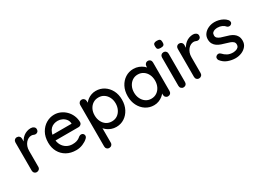

<svg xmlns="http://www.w3.org/2000/svg" viewBox="-29 -1506 3403 2509"><g transform="rotate(-30 1672.5 -251.5)"><path d="M120 0Q98 0 84 -14.5Q70 -29 70 -51V-475Q70 -497 84 -511.5Q98 -526 120 -526Q141 -526 155.5 -511.5Q170 -497 170 -475V-363L160 -406Q168 -434 184.5 -458Q201 -482 224 -500Q247 -518 275.5 -528Q304 -538 335 -538Q361 -538 380 -524Q399 -510 399 -489Q399 -462 385 -449.5Q371 -437 354 -437Q339 -437 325 -443.5Q311 -450 292 -450Q271 -450 249 -439Q227 -428 209 -406.5Q191 -385 180.5 -356Q170 -327 170 -291V-51Q170 -29 155.5 -14.5Q141 0 120 0Z M711 10Q628 10 567 -24.5Q506 -59 472.5 -119.5Q439 -180 439 -258Q439 -346 474.5 -408.5Q510 -471 567 -504.5Q624 -538 688 -538Q737 -538 781 -518.5Q825 -499 859.5 -464.5Q894 -430 914 -383.5Q934 -337 935 -282Q934 -262 919 -249Q904 -236 884 -236H495L471 -321H847L828 -303V-328Q826 -363 805 -389.5Q784 -416 753 -430.5Q722 -445 688 -445Q658 -445 630.5 -435.5Q603 -426 581.5 -405Q560 -384 547.5 -349.5Q535 -315 535 -264Q535 -209 558 -168Q581 -127 620 -104.5Q659 -82 706 -82Q743 -82 767 -89.5Q791 -97 807 -108Q823 -119 835 -129Q850 -138 865 -138Q883 -138 895 -125.5Q907 -113 907 -96Q907 -74 885 -56Q858 -30 810.5 -10Q763 10 711 10Z M1313 -535Q1383 -535 1437.5 -500Q1492 -465 1524 -404.5Q1556 -344 1556 -264Q1556 -184 1524 -122.5Q1492 -61 1438 -26Q1384 9 1316 9Q1278 9 1244 -3Q1210 -15 1184 -34.5Q1158 -54 1141.5 -76Q1125 -98 1121 -117L1148 -130V149Q1148 171 1133.5 185.5Q1119 200 1098 200Q1076 200 1062 185.5Q1048 171 1048 149V-477Q1048 -498 1062 -513Q1076 -528 1098 -528Q1119 -528 1133.5 -513Q1148 -498 1148 -477V-408L1132 -417Q1135 -436 1151 -456.5Q1167 -477 1191.5 -495Q1216 -513 1247.5 -524Q1279 -535 1313 -535ZM1302 -443Q1254 -443 1218.5 -419.5Q1183 -396 1163 -356Q1143 -316 1143 -264Q1143 -213 1163 -171.5Q1183 -130 1218.5 -106.5Q1254 -83 1302 -83Q1349 -83 1384 -106.5Q1419 -130 1439.5 -171.5Q1460 -213 1460 -264Q1460 -315 1439.5 -355.5Q1419 -396 1384 -419.5Q1349 -443 1302 -443Z M2100 -534Q2122 -534 2136 -519.5Q2150 -505 2150 -483V-51Q2150 -29 2136 -14.5Q2122 0 2100 0Q2079 0 2064.5 -14.5Q2050 -29 2050 -51V-123L2071 -120Q2071 -102 2056.5 -80Q2042 -58 2017 -37.5Q1992 -17 1958 -3.5Q1924 10 1885 10Q1816 10 1761 -25.5Q1706 -61 1674 -123Q1642 -185 1642 -264Q1642 -345 1674 -406.5Q1706 -468 1760.5 -503Q1815 -538 1882 -538Q1925 -538 1961.5 -524Q1998 -510 2025 -488Q2052 -466 2066.5 -441.5Q2081 -417 2081 -395L2050 -392V-483Q2050 -504 2064.5 -519Q2079 -534 2100 -534ZM1896 -82Q1943 -82 1979 -106Q2015 -130 2035 -171.5Q2055 -213 2055 -264Q2055 -316 2035 -357Q2015 -398 1979 -422Q1943 -446 1896 -446Q1850 -446 1814.5 -422Q1779 -398 1758.5 -357Q1738 -316 1738 -264Q1738 -213 1758.5 -171.5Q1779 -130 1814.5 -106Q1850 -82 1896 -82Z M2384 -51Q2384 -29 2370 -14.5Q2356 0 2334 0Q2313 0 2298.5 -14.5Q2284 -29 2284 -51V-479Q2284 -501 2298.5 -515.5Q2313 -530 2334 -530Q2356 -530 2370 -515.5Q2384 -501 2384 -479ZM2333 -596Q2304 -596 2291 -606.5Q2278 -617 2278 -642V-658Q2278 -683 2292 -693Q2306 -703 2334 -703Q2364 -703 2377 -692.5Q2390 -682 2390 -658V-642Q2390 -616 2376.5 -606Q2363 -596 2333 -596Z M2569 0Q2547 0 2533 -14.5Q2519 -29 2519 -51V-475Q2519 -497 2533 -511.5Q2547 -526 2569 -526Q2590 -526 2604.5 -511.5Q2619 -497 2619 -475V-363L2609 -406Q2617 -434 2633.5 -458Q2650 -482 2673 -500Q2696 -518 2724.5 -528Q2753 -538 2784 -538Q2810 -538 2829 -524Q2848 -510 2848 -489Q2848 -462 2834 -449.5Q2820 -437 2803 -437Q2788 -437 2774 -443.5Q2760 -450 2741 -450Q2720 -450 2698 -439Q2676 -428 2658 -406.5Q2640 -385 2629.5 -356Q2619 -327 2619 -291V-51Q2619 -29 2604.5 -14.5Q2590 0 2569 0Z M2906 -82Q2897 -96 2898 -114.5Q2899 -133 2919 -146Q2933 -155 2948.5 -153.5Q2964 -152 2978 -138Q3006 -107 3040.5 -89Q3075 -71 3124 -71Q3144 -72 3165 -77.5Q3186 -83 3201 -97.5Q3216 -112 3216 -140Q3216 -165 3200 -180Q3184 -195 3158 -204.5Q3132 -214 3102 -222Q3070 -231 3037.5 -242Q3005 -253 2979 -270.5Q2953 -288 2936.5 -316Q2920 -344 2920 -385Q2920 -432 2946.5 -466Q2973 -500 3015.5 -519Q3058 -538 3108 -538Q3137 -538 3169 -530.5Q3201 -523 3231 -507Q3261 -491 3283 -465Q3293 -452 3294.5 -434Q3296 -416 3278 -402Q3266 -392 3249 -393Q3232 -394 3221 -404Q3202 -428 3172 -441.5Q3142 -455 3104 -455Q3085 -455 3064.5 -449.5Q3044 -444 3030 -430Q3016 -416 3016 -389Q3016 -364 3032.5 -349Q3049 -334 3076 -324Q3103 -314 3135 -306Q3166 -298 3196.5 -287Q3227 -276 3251.5 -258.5Q3276 -241 3291.5 -213.5Q3307 -186 3307 -144Q3307 -95 3278.5 -60.5Q3250 -26 3206.5 -8Q3163 10 3115 10Q3058 10 3001.5 -10.5Q2945 -31 2906 -82Z"/></g></svg>

Font: Quicksand Light SemiBold
Style: Regular
Weight: 600
Version: Version 3.006